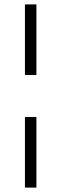

<svg xmlns="http://www.w3.org/2000/svg" viewBox="-20 -720 277 870"><path d="M93 -190H145V130H93ZM145 -380H93V-700H145Z"/></svg>

Font: PT Serif
Style: Regular
Weight: 400
Designer: A.Korolkova, O.Umpeleva, V.Yefimov
Foundry: ParaType Ltd
Version: Version 1.000W OFL; ttfautohint (v1.6)